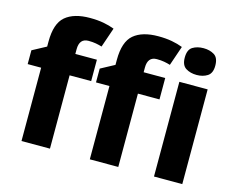

<svg xmlns="http://www.w3.org/2000/svg" viewBox="-105 -920 1315 1075"><g transform="rotate(15 552.5 -383.0)"><path d="M389 -425V-549H264V-576Q264 -639 317 -639Q341 -639 360 -635.5Q379 -632 395 -627L434 -741Q406 -752 371 -758.5Q336 -765 292 -765Q199 -765 150 -723.5Q101 -682 101 -577V-548L21 -505V-425H99V0H264V-425ZM785 -425V-549H660V-576Q660 -639 713 -639Q737 -639 756 -635.5Q775 -632 791 -627L830 -741Q802 -752 767 -758.5Q732 -765 688 -765Q595 -765 546 -723.5Q497 -682 497 -577V-548L417 -505V-425H495V0H660V-425ZM950 -766Q913 -766 887 -750Q861 -734 861 -688Q861 -644 887 -627.5Q913 -611 950 -611Q986 -611 1012 -627.5Q1038 -644 1038 -688Q1038 -734 1012 -750Q986 -766 950 -766ZM1031 -549H867V0H1031Z"/></g></svg>

Font: Noto Sans UI Extra
Style: Regular
Weight: 800
Designer: Monotype Design Team
Foundry: Monotype Imaging Inc.
Version: Version 1.901